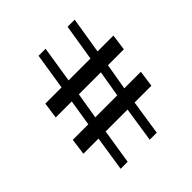

<svg xmlns="http://www.w3.org/2000/svg" viewBox="-203 -920 1071 1071"><g transform="rotate(-45 332.0 -385.0)"><path d="M174 -206.5H54.5L67.5 -303H190L215 -458.5H88.5L102 -554H230L264 -769.5H319.5L285.5 -554H458L493 -769.5H549L514 -554H639L626 -458.5H500.5L474 -303H604.5L591 -206.5H458.5L427 0H371.5L403 -206.5H230L197.5 0H142ZM418.5 -303 444.5 -458.5H271L245 -303Z"/></g></svg>

Font: Merriweather 36pt ExtraBold
Style: Italic
Weight: 800
Italic angle: -7.8°
Version: Version 2.101